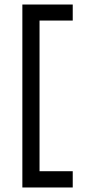

<svg xmlns="http://www.w3.org/2000/svg" viewBox="-20 -734 378 850"><path d="M79 96V-714H155V96ZM116 96V24H302V96ZM116 -643V-714H302V-643Z"/></svg>

Font: Outfit Thin
Style: Regular
Weight: 400
Version: Version 1.100;gftools[0.9.27]